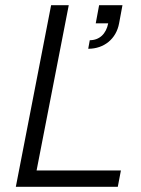

<svg xmlns="http://www.w3.org/2000/svg" viewBox="-20 -720 544 740"><path d="M326 -565 320 -532C381 -532 428 -570 439 -630L452 -700H362L349 -630H397C389 -589 363 -565 326 -565ZM41 0H434L446 -63H121L245 -700H177Z"/></svg>

Font: Uncut Sans Book Italic
Style: Regular
Weight: 350
Italic angle: -11°
Designer: Kasper Nordkvist
Foundry: UNCUT.wtf
Version: Version 1.304;Glyphs 3.2 (3246)